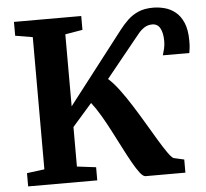

<svg xmlns="http://www.w3.org/2000/svg" viewBox="-53 -808 925 864"><g transform="rotate(-5 409.5 -376.0)"><path d="M39.5 0V-59.9L118.9 -70.2L118.8 -667.3L40.4 -680.5V-743H344.3V-680.5L265.8 -667.2L265.9 -342L516.2 -665.9Q534 -689 554.5 -708.6Q575 -728.2 602.7 -740.3Q630.4 -752.3 670 -752.3Q694.6 -752.3 720.8 -745.5Q747 -738.7 769.3 -721Q791.6 -703.4 805.3 -671.5Q819.1 -639.5 819.1 -589.3Q819.1 -568.8 817.6 -557.5Q816.2 -546.2 814.4 -534.7L694.8 -534.8Q699.5 -550.6 703 -565.5Q706.5 -580.3 706.5 -598.3Q706.5 -634.7 694.9 -656Q683.3 -677.4 659.3 -677.4Q639 -677.4 623.7 -667.5Q608.5 -657.7 597 -643.8Q585.4 -629.8 575.1 -617.1L439.8 -450Q463.8 -428.9 489.6 -394.2Q515.4 -359.6 541.4 -318.3Q567.4 -277.1 592 -235.4Q616.5 -193.7 638.1 -158Q659.6 -122.2 676.2 -98.6Q692.8 -74.9 702.4 -70.1L749.8 -59.3V0L569.6 0.1Q559.2 0.1 544.8 -18.3Q530.5 -36.7 513.2 -67.4Q495.9 -98.1 476.5 -136Q457.1 -173.9 436.7 -213.3Q416.3 -252.7 395.4 -288.2Q374.5 -323.6 354.3 -349.3L265.9 -248.4V-69.9L351.7 -59.3V0Z"/></g></svg>

Font: Merriweather Light
Style: Regular
Weight: 300
Version: Version 2.100